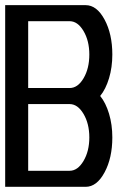

<svg xmlns="http://www.w3.org/2000/svg" viewBox="-20 -722 535 742"><path d="M414.1 -511.2Q414.1 -461.9 401.4 -419.7Q388.7 -377.4 367.2 -351.1Q388.7 -324.7 401.4 -282.5Q414.1 -240.2 414.1 -190.9Q414.1 -111.3 384 -55.7Q354 0 311 0H0V-702.1H311Q354 -702.1 384 -646.5Q414.1 -590.8 414.1 -511.2ZM325.2 -511.2Q325.2 -564.5 302.7 -602.3Q280.3 -640.1 249 -640.1H88.9V-381.8H249Q280.8 -381.8 303 -419.7Q325.2 -457.5 325.2 -511.2ZM249 -319.8H88.9V-62H249Q280.3 -62 302.7 -99.9Q325.2 -137.7 325.2 -190.9Q325.2 -244.1 302.7 -282Q280.3 -319.8 249 -319.8Z"/></svg>

Font: Favorite Color
Style: Regular
Weight: 400
Designer: Bryce Wilner
Version: Version 1.000;PS 1.0;hotconv 16.6.51;makeotf.lib2.5.65220 DE